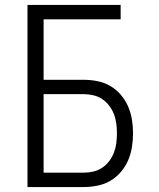

<svg xmlns="http://www.w3.org/2000/svg" viewBox="-20 -755 640 775"><path d="M91 0V-735H467V-677H156V-433H317Q345 -433 373 -427.5Q401 -422 425 -408Q449 -394 467.5 -372.5Q486 -351 497 -325.5Q508 -300 512.5 -272.5Q517 -245 517 -217Q517 -189 512.5 -161Q508 -133 497 -107.5Q486 -82 467.5 -60.5Q449 -39 425 -25Q401 -11 373 -5.5Q345 0 317 0ZM317 -58Q337 -58 356.5 -62.5Q376 -67 392.5 -78Q409 -89 421 -105Q433 -121 440 -139.5Q447 -158 449.5 -177.5Q452 -197 452 -217Q452 -236 449.5 -256Q447 -276 440 -294Q433 -312 421 -328Q409 -344 392.5 -355Q376 -366 356.5 -370.5Q337 -375 317 -375H156V-58Z"/></svg>

Font: Iosevka SS04 Light Extended
Style: Regular
Weight: 300
Width: 7
Monospace: yes
Designer: Belleve Invis
Foundry: Belleve Invis
Version: Version 19.0.0; ttfautohint (v1.8.4)